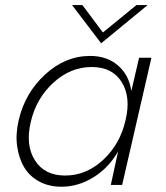

<svg xmlns="http://www.w3.org/2000/svg" viewBox="-20 -709 636 736"><path d="M367.7 -543 256.3 -689.5H295.9L374.5 -584.5L502.9 -689.5H545.9ZM215.8 6.8Q167.5 6.8 130.4 -13.2Q93.3 -33.2 72.8 -67.6Q52.2 -102.1 45.7 -148.7Q39.1 -195.3 51.8 -249Q76.2 -353 153.3 -423.8Q230.5 -494.6 325.7 -494.6Q390.1 -494.6 432.6 -457.8Q475.1 -420.9 483.4 -359.9L513.2 -487.8H560.5L448.2 0H404.8L432.6 -128.4Q397 -65.9 338.4 -29.5Q279.8 6.8 215.8 6.8ZM230 -36.1Q311 -36.1 376 -96.7Q440.9 -157.2 461.4 -249Q482.4 -336.4 446.5 -394.3Q410.6 -452.1 331.5 -452.1Q250 -452.1 184.1 -391.6Q118.2 -331.1 97.7 -240.2Q77.1 -152.8 113.8 -94.5Q150.4 -36.1 230 -36.1Z"/></svg>

Font: HK Grotesk Light Legacy Italic
Style: Regular
Weight: 300
Italic angle: -13°
Designer: Alfredo Marco Pradil
Foundry: Hanken Design Co.
Version: Version 2.022;PS 002.022;hotconv 1.0.88;makeotf.lib2.5.64775